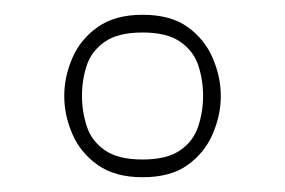

<svg xmlns="http://www.w3.org/2000/svg" viewBox="-20 -730 386 260"><path d="M173 -490Q136 -490 112.5 -506.5Q89 -523 78 -548.5Q67 -574 67 -600Q67 -626 78 -651.5Q89 -677 112.5 -693.5Q136 -710 173 -710Q211 -710 234 -693.5Q257 -677 268 -651.5Q279 -626 279 -600Q279 -574 268 -548.5Q257 -523 234 -506.5Q211 -490 173 -490ZM173 -514Q206 -514 224 -526.5Q242 -539 248.5 -559Q255 -579 255 -600Q255 -622 248.5 -641.5Q242 -661 224 -673.5Q206 -686 173 -686Q140 -686 122 -673.5Q104 -661 97.5 -641.5Q91 -622 91 -600Q91 -579 97.5 -559Q104 -539 122 -526.5Q140 -514 173 -514Z"/></svg>

Font: Haskoy Thin
Style: Regular
Weight: 100
Designer: Ertekin Erdin
Foundry: Ertekin Erdin
Version: Version 2.000; ttfautohint (v1.8.4.7-5d5b)